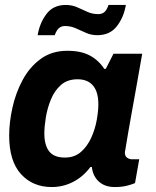

<svg xmlns="http://www.w3.org/2000/svg" viewBox="-20 -743 631 775"><path d="M189 12Q112 12 64.5 -40.5Q17 -93 17 -196Q17 -248 30 -307.5Q43 -367 71 -419.5Q99 -472 144 -505Q189 -538 252 -538Q307 -538 342.5 -519Q378 -500 401 -465H407L438 -526H554Q540 -445 529 -384.5Q518 -324 510.5 -281.5Q503 -239 498 -211Q493 -183 490.5 -166.5Q488 -150 486.5 -142Q485 -134 484.5 -131Q484 -128 484 -127Q484 -113 493 -106.5Q502 -100 513 -100H542L525 -4Q514 1 493 6.5Q472 12 443 12Q400 12 375 -14Q350 -40 350 -83Q350 -91 351.5 -100Q353 -109 355 -118L413 -69H345Q316 -30 275.5 -9Q235 12 189 12ZM242 -107Q281 -107 307 -130Q333 -153 348.5 -187.5Q364 -222 370.5 -258.5Q377 -295 377 -322Q377 -372 355.5 -397.5Q334 -423 293 -423Q252 -423 226 -400Q200 -377 185.5 -341.5Q171 -306 165 -269Q159 -232 159 -204Q159 -157 178.5 -132Q198 -107 242 -107ZM132 -601Q140 -650 167.5 -686.5Q195 -723 245 -723Q271 -723 292 -713.5Q313 -704 333 -695Q353 -686 377 -686Q391 -686 401 -694Q411 -702 418 -723H488Q480 -674 452 -637.5Q424 -601 373 -601Q348 -601 327 -610.5Q306 -620 285.5 -629Q265 -638 242 -638Q228 -638 218 -629.5Q208 -621 201 -601Z"/></svg>

Font: Archivo VF Beta
Style: Italic
Weight: 400
Italic angle: -10°
Designer: Hector Gatti
Foundry: Omnibus-Type
Version: Version 1.002